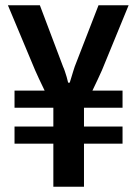

<svg xmlns="http://www.w3.org/2000/svg" viewBox="-20 -707 519 727"><path d="M182 0V-163H35V-228H182V-299H35V-364H149Q139 -384 127.5 -409Q116 -434 113 -441L10 -687H131L219 -454Q222 -448 225.5 -437.5Q229 -427 232.5 -415.5Q236 -404 238 -394H244Q247 -403 250.5 -415Q254 -427 257.5 -438Q261 -449 263 -455L353 -687H467L366 -441Q360 -427 350 -406Q340 -385 330 -364H444V-299H298V-228H444V-163H298V0Z"/></svg>

Font: Archivo SemiBold ExtraCondensed
Style: Regular
Weight: 600
Width: 2
Version: Version 2.001